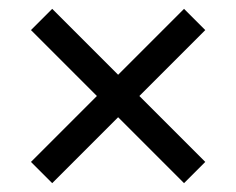

<svg xmlns="http://www.w3.org/2000/svg" viewBox="-20 -542 534 434"><path d="M98 -128 247 -277 396 -128 444 -176 295 -325 444 -474 396 -522 247 -373 98 -522 50 -474 199 -325 50 -176Z"/></svg>

Font: Fixel Text Regular
Style: Regular
Weight: 400
Width: 4
Designer: AlfaBravo + MacPaw
Foundry: Kyrylo Tkachov, Marchela Mozhyna, Serhii Makarenko, Maria Weinstein, Zakhar Kryvoshyya
Version: Version 1.211